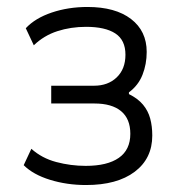

<svg xmlns="http://www.w3.org/2000/svg" viewBox="-20 -523 518 551"><path d="M227 8Q172 8 123.5 -7Q75 -22 48 -49L70 -96Q100 -69 141.5 -58Q183 -47 226 -47Q288 -47 321 -70Q354 -93 354 -139Q354 -182 327.5 -204Q301 -226 251 -226H127V-277H250Q290 -277 315 -301Q340 -325 340 -366Q340 -408 311 -427Q282 -446 227 -446Q183 -446 144.5 -433.5Q106 -421 77 -393L54 -442Q81 -471 128.5 -487Q176 -503 231 -503Q311 -503 356 -468.5Q401 -434 401 -374Q401 -339 389 -308.5Q377 -278 350 -258V-253Q376 -240 390.5 -222.5Q405 -205 411 -183Q417 -161 417 -134Q417 -68 366.5 -30Q316 8 227 8Z"/></svg>

Font: Nunito Sans 7pt Condensed Light
Style: Regular
Weight: 300
Width: 3
Designer: Vernon Adams
Foundry: Vernon Adams
Version: Version 3.101;gftools[0.9.27]